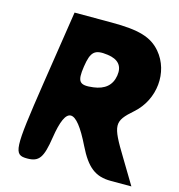

<svg xmlns="http://www.w3.org/2000/svg" viewBox="-120 -988 974 1044"><g transform="rotate(15 367.0 -466.5)"><path d="M107 -467C48 -79 49 -50 127 -50C194 -50 214 -79 232 -196C261 -384 317 -384 409 -196C462 -88 511 -50 598 -50H714L631 -188C532 -350 532 -369 624 -450C727 -541 743 -700 658 -800C605 -862 533 -883 379 -883H171ZM484 -612C475 -556 438 -525 375 -517C297 -507 283 -524 296 -612C309 -700 330 -718 404 -708C465 -700 493 -668 484 -612Z"/></g></svg>

Font: Hussar Skorodowane
Style: Ky
Weight: 700
Foundry: Cannot Into Space Fonts
Version: Version 0.892